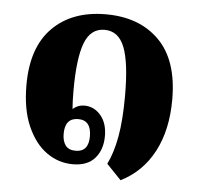

<svg xmlns="http://www.w3.org/2000/svg" viewBox="-43 -514 622 604"><g transform="rotate(5 268.0 -212.0)"><path d="M359 46 313 -2Q331 -38 340.5 -90.5Q350 -143 350 -220Q350 -325 331 -373Q312 -421 268 -421Q224 -421 205.5 -372.5Q187 -324 187 -222Q187 -188 189 -164Q205 -178 225 -178Q256 -178 277 -153.5Q298 -129 298 -88Q298 -45 274.5 -18Q251 9 205 9Q159 9 121.5 -18Q84 -45 61 -97.5Q38 -150 38 -227Q38 -346 100 -408Q162 -470 268 -470Q374 -470 436.5 -407.5Q499 -345 499 -221Q499 -125 463 -56.5Q427 12 359 46ZM210 -34Q251 -34 251 -83Q251 -134 210 -134Q168 -134 168 -84Q168 -61 178 -47.5Q188 -34 210 -34Z"/></g></svg>

Font: Noto Serif Thai Condensed ExtraBold
Style: Regular
Weight: 800
Width: 3
Designer: Monotype Design Team
Foundry: Monotype Imaging Inc.
Version: Version 2.002; ttfautohint (v1.8.4.7-5d5b)